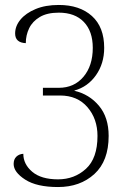

<svg xmlns="http://www.w3.org/2000/svg" viewBox="-20 -744 506 774"><path d="M214 10Q128 10 81.5 -20Q35 -50 35 -83Q35 -102 46 -112.5Q57 -123 74 -124Q74 -82 110 -51.5Q146 -21 214 -21Q280 -21 326.5 -63.5Q373 -106 373 -196Q373 -265 332.5 -312Q292 -359 222 -359H153V-390H217Q279 -390 316.5 -434.5Q354 -479 354 -551Q354 -618 318 -655.5Q282 -693 217 -693Q170 -693 140.5 -675.5Q111 -658 97.5 -630Q84 -602 84 -570Q41 -572 41 -609Q41 -639 62.5 -665Q84 -691 123.5 -707.5Q163 -724 217 -724Q301 -724 350.5 -679.5Q400 -635 400 -551Q400 -488 367 -441Q334 -394 280 -379V-378Q340 -364 379 -317.5Q418 -271 418 -196Q418 -95 360.5 -42.5Q303 10 214 10Z"/></svg>

Font: Noto Serif Condensed ExtraLight
Style: Regular
Weight: 200
Width: 3
Designer: Monotype Design Team
Foundry: Monotype Imaging Inc.
Version: Version 2.013; ttfautohint (v1.8.4.7-5d5b)